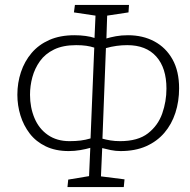

<svg xmlns="http://www.w3.org/2000/svg" viewBox="-20 -754 764 774"><path d="M252 0 255 -30 339 -44 344 -158Q327 -153 304 -149Q281 -145 257 -145Q204 -145 164.5 -164Q125 -183 100 -215.5Q75 -248 62.5 -288.5Q50 -329 50 -372Q50 -420 64.5 -463.5Q79 -507 107.5 -540.5Q136 -574 179 -593Q222 -612 280 -612Q304 -612 325.5 -609Q347 -606 361 -601L365 -691L278 -704L282 -734H500L498 -704L412 -691L409 -599Q426 -604 447.5 -608Q469 -612 496 -612Q556 -612 602.5 -587Q649 -562 675.5 -514.5Q702 -467 702 -398Q702 -345 687 -299Q672 -253 642.5 -218.5Q613 -184 569 -164.5Q525 -145 466 -145Q446 -145 426.5 -149Q407 -153 392 -157L387 -43L482 -31L479 0ZM260 -185Q285 -185 305 -187.5Q325 -190 345 -196L360 -562Q345 -567 327.5 -569.5Q310 -572 287 -572Q234 -572 198 -554.5Q162 -537 141 -507.5Q120 -478 110.5 -443Q101 -408 101 -372Q101 -321 119 -278Q137 -235 173 -210Q209 -185 260 -185ZM393 -195Q407 -191 425 -188Q443 -185 464 -185Q536 -185 576.5 -216.5Q617 -248 634 -296.5Q651 -345 651 -397Q651 -480 610 -526Q569 -572 493 -572Q471 -572 449.5 -569Q428 -566 407 -560Z"/></svg>

Font: Literata 18pt ExtraLight
Style: Italic
Weight: 250
Italic angle: -2°
Designer: Latin by Veronika Burian and Jose Scaglione. Greek by Irene Vlachou. Cyrillic by Vera Evstafieva
Foundry: TypeTogether
Version: Version 3.103;gftools[0.9.29]